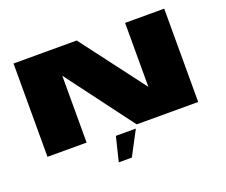

<svg xmlns="http://www.w3.org/2000/svg" viewBox="-138 -889 1533 1305"><g transform="rotate(-20 629.0 -237.0)"><path d="M70 0H353V-481H355L715 0H1160V-675H877V-213H876.5L527 -675H70ZM512.5 201H607L700 25H555.5Z"/></g></svg>

Font: Anybody ExtraExpanded Black
Style: Regular
Weight: 900
Width: 8
Version: Version 1.113;gftools[0.9.25]